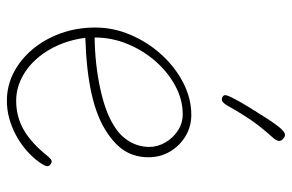

<svg xmlns="http://www.w3.org/2000/svg" viewBox="-165 -686 848 558"><g transform="rotate(90 259.0 -407.0)"><path d="M273 -3Q229 -3 190.5 -23Q152 -43 122.5 -78.5Q93 -114 76.5 -160.5Q60 -207 60 -260Q60 -313 81.5 -363Q103 -413 139 -452.5Q175 -492 220.5 -515.5Q266 -539 314 -539Q348 -539 376 -522Q404 -505 420.5 -477Q437 -449 437 -415Q437 -376 419 -346.5Q401 -317 362 -292Q319 -264 252 -249Q185 -234 90 -231Q97 -175 123 -129Q149 -83 188.5 -56.5Q228 -30 273 -30Q319 -30 357.5 -52Q396 -74 435 -123Q440 -128 442.5 -130.5Q445 -133 449 -133Q453 -133 456 -131Q459 -129 461 -126.5Q463 -124 463 -120Q463 -117 460.5 -112Q458 -107 452 -98Q421 -55 372 -29Q323 -3 273 -3ZM89 -258Q166 -259 236 -274Q306 -289 345 -314Q375 -332 391 -359Q407 -386 407 -417Q407 -441 394 -463.5Q381 -486 359.5 -500Q338 -514 312 -514Q270 -514 230.5 -493Q191 -472 159 -436Q127 -400 108 -354Q89 -308 89 -258ZM287 -644Q280 -632 274 -629Q268 -626 261 -630Q255 -634 257 -641Q259 -648 263 -656Q275 -680 292 -707.5Q309 -735 324.5 -759Q340 -783 350 -795Q361 -808 368 -810.5Q375 -813 382 -807Q390 -801 389.5 -793.5Q389 -786 380 -776Q350 -743 330 -714Q310 -685 287 -644Z"/></g></svg>

Font: Playpen Sans Thin
Style: Regular
Weight: 250
Designer: Laura Meseguer, Veronika Burian, José Scaglione
Foundry: TypeTogether
Version: Version 1.001